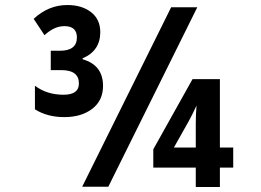

<svg xmlns="http://www.w3.org/2000/svg" viewBox="-20 -743 1040 764"><path d="M411 0 765 -714H661L307 0ZM855 1V-76H908V-156H855V-428H746L590 -149V-76H759V1ZM390 -401Q390 -484 309 -507V-511Q379 -541 379 -615Q379 -666 342.5 -694.5Q306 -723 248 -723Q173 -723 114 -668L157 -603Q196 -639 236 -639Q286 -639 286 -594Q286 -541 218 -541H182V-464H224Q294 -464 294 -411Q294 -366 233 -366Q166 -366 119 -402V-308Q168 -277 236 -277Q304 -277 347 -310Q390 -343 390 -401ZM730 -259Q746 -288 762 -323Q759 -288 759 -251V-156H672Z"/></svg>

Font: Noto Sans Mono UI Condensed ExtraBold
Style: Regular
Weight: 800
Width: 3
Designer: Monotype Design team
Foundry: Monotype Imaging Inc.
Version: 1.000